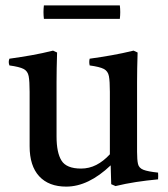

<svg xmlns="http://www.w3.org/2000/svg" viewBox="-20 -681 623 713"><path d="M226 12Q161 12 125.5 -26.5Q90 -65 90 -138V-340Q90 -379 86.5 -398Q83 -417 67.5 -425Q52 -433 15 -438Q10 -451 15 -463Q58 -469 97.5 -476Q137 -483 177 -493L192 -486Q191 -455 190.5 -427.5Q190 -400 190 -376V-174Q190 -114 208.5 -84.5Q227 -55 281 -55Q311 -55 337.5 -68.5Q364 -82 388 -108V-340Q388 -379 384.5 -398Q381 -417 365.5 -425Q350 -433 313 -438Q310 -451 313 -463Q356 -469 395.5 -476Q435 -483 476 -493L491 -486Q490 -455 489.5 -427.5Q489 -400 489 -376V-117Q489 -87 492.5 -72Q496 -57 512.5 -50.5Q529 -44 567 -40Q568 -28 567 -15Q524 -11 485 -5Q446 1 409 10L393 3L391 -67Q308 12 226 12ZM143 -661H425Q428 -636 425 -611H143Q140 -636 143 -661Z"/></svg>

Font: Tiro Bangla
Style: Regular
Weight: 400
Designer: Bangla: John Hudson & Fiona Ross. Latin: John Hudson.
Foundry: Tiro Typeworks Ltd.
Version: Version 1.60